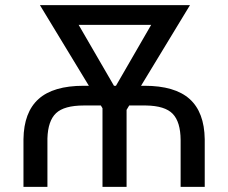

<svg xmlns="http://www.w3.org/2000/svg" viewBox="-20 -731 892 751"><path d="M531.7 -395.5H544.9Q664.1 -395.5 721.7 -343.8Q779.3 -292 780.8 -186.5V0H686.5V-183.6Q686 -253.9 655.8 -285.6Q625.5 -317.4 550.3 -318.4H485.4L475.1 -301.3V0H380.9V-307.6L374.5 -318.4H308.1Q231 -318.4 199.2 -288.3Q167.5 -258.3 165.5 -189.5V0H71.8V-186.5Q73.2 -292 130.9 -343.8Q188.5 -395.5 307.1 -395.5H327.6L136.2 -710.9H723.1ZM425.8 -395.5H433.6L571.3 -633.8H287.6Z"/></svg>

Font: SteelSelectRoboto
Style: Roboto-Regular
Weight: 400
Designer: Google
Version: Version 2.137; 2017